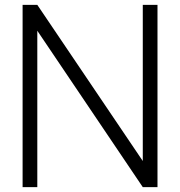

<svg xmlns="http://www.w3.org/2000/svg" viewBox="-20 -770 741 790"><path d="M567.5 -107.5V-750H628V0H567.5L133.5 -643.5V0H73V-750H133.5Z"/></svg>

Font: Russisch Sans Light
Style: Regular
Weight: 300
Designer: Michael Sharanda (font) & Cristiano Sobral (main changes)
Foundry: Michael Sharanda
Version: Version 2.00;September 8, 2020;FontCreator 13.0.0.2681 64-bi